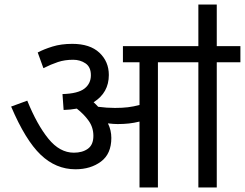

<svg xmlns="http://www.w3.org/2000/svg" viewBox="-20 -825 1078 845"><path d="M470 -218Q470 -148 424.5 -114Q379 -80 312 -80Q226 -80 159 -144Q92 -208 29 -356L100 -382Q143 -276 193 -214.5Q243 -153 305 -153Q343 -153 367 -170.5Q391 -188 391 -227Q391 -264 370.5 -293Q350 -322 318 -347Q291 -342 260 -341L255 -411Q323 -413 351.5 -435Q380 -457 380 -494Q380 -530 356.5 -546Q333 -562 302 -562Q265 -562 235 -552Q205 -542 171 -525L146 -594Q172 -608 210.5 -620Q249 -632 298 -632Q376 -632 417.5 -593Q459 -554 459 -495Q459 -417 392 -375Q403 -365 412 -355Q450 -350 486 -350Q518 -350 543 -353Q568 -356 594 -363V-551H521V-622H1038V-551H934V0H853V-551H675V0H594V-290Q570 -284 547 -281.5Q524 -279 498 -279Q481 -279 455 -282Q470 -252 470 -218ZM853 -615V-805H934V-615Z"/></svg>

Font: TSCustom
Style: Regular
Weight: 400
Designer: Monotype Design Team
Foundry: Monotype Imaging Inc.
Version: Version 2.004; ttfautohint (v1.8.3) -l 8 -r 50 -G 200 -x 14 